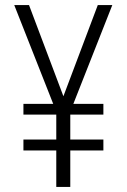

<svg xmlns="http://www.w3.org/2000/svg" viewBox="-20 -734 499 754"><path d="M229 -356 364 -714H421L268 -326H386V-284H256V-186H386V-143H256V0H201V-143H72V-186H201V-284H72V-326H189L36 -714H94Z"/></svg>

Font: Noto Sans Lao Looped Condensed Light
Style: Regular
Weight: 300
Width: 3
Designer: Mark Frömberg, Ben Mitchell
Foundry: The Fontpad Ltd
Version: Version 1.002; ttfautohint (v1.8.4.7-5d5b)